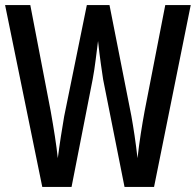

<svg xmlns="http://www.w3.org/2000/svg" viewBox="-21 -734 769 754"><path d="M728 -714H628L547 -298C537 -244 526 -176 519 -113C512 -176 503 -233 495 -278L409 -714H320L231 -277C223 -231 213 -168 206 -113C201 -161 190 -231 178 -298L98 -714H-1L145 0H260L343 -423C352 -469 358 -529 364 -573C371 -506 380 -450 384 -422L468 0H584Z"/></svg>

Font: Noto Sans Gurmukhi UI ExtraCondensed Medium
Style: Regular
Weight: 500
Width: 2
Designer: Jelle Bosma - Monotype Design Team
Foundry: Monotype Imaging Inc.
Version: Version 2.004